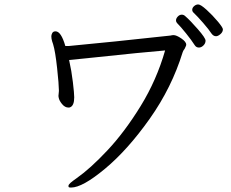

<svg xmlns="http://www.w3.org/2000/svg" viewBox="-20 -821 1040 864"><path d="M952 -658Q940 -658 931 -671Q921 -687 894.5 -717.5Q868 -748 852 -763Q845 -769 845 -777Q845 -786 853.5 -793.5Q862 -801 872 -801Q883 -801 909.5 -777Q936 -753 959.5 -725Q983 -697 983 -689Q983 -677 972 -667.5Q961 -658 952 -658ZM230 -680Q255 -680 274 -614H290Q357 -620 498 -634.5Q639 -649 747 -661Q755 -663 761 -663Q774 -663 796 -648Q818 -633 818 -620Q818 -616 815.5 -611.5Q813 -607 812 -604Q811 -601 808 -597.5Q805 -594 802 -586Q753 -427 654 -287Q555 -147 453 -62Q351 23 300 23Q292 23 290 21.5Q288 20 288 16Q288 10 297 2Q306 -6 326 -20Q386 -62 463.5 -144.5Q541 -227 613 -344Q685 -461 723 -594Q625 -586 400 -562L291 -551Q302 -502 308 -451Q314 -400 314 -383Q314 -345 295 -338Q293 -337 288 -337Q272 -337 259 -353Q246 -369 244 -382L243 -389Q243 -394 244 -400Q245 -406 245 -411V-415Q245 -440 237 -514.5Q229 -589 219 -622Q218 -624 214.5 -635.5Q211 -647 211 -658Q211 -664 215 -672Q219 -680 230 -680ZM798 -755Q807 -755 814 -748Q835 -730 870 -690Q905 -650 905 -638Q905 -626 895.5 -616.5Q886 -607 875 -607Q863 -607 856 -618Q842 -640 817.5 -670.5Q793 -701 777 -717Q772 -722 772 -729Q772 -738 780 -746.5Q788 -755 798 -755Z"/></svg>

Font: Iansui 0.93
Style: Regular
Weight: 400
Designer: But Ko / Fontworks Inc.
Foundry: zi-hi.com / Fontworks Inc.
Version: Version 0.931